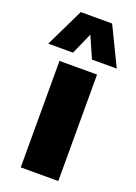

<svg xmlns="http://www.w3.org/2000/svg" viewBox="-194 -870 660 932"><g transform="rotate(20 136.0 -404.0)"><path d="M39 0V-550H233V0ZM-41 -610 55 -808H217L313 -610H185L136 -721L87 -610Z"/></g></svg>

Font: Encode Sans Cnd Black
Style: Regular
Weight: 900
Width: 3
Designer: Multiple Designers
Foundry: Impallari Type
Version: Version 3.002; ttfautohint (v1.8.3) -l 8 -r 50 -G 200 -x 14 